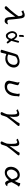

<svg xmlns="http://www.w3.org/2000/svg" viewBox="2819 -3510 862 6540"><g transform="rotate(90 3250.0 -240.0)"><path d="M370.1 -541.5Q377 -541.5 385.7 -545.9Q396 -551.3 404.8 -556.2Q419.4 -564 432.1 -569.8Q444.8 -575.7 458 -575.7Q475.1 -575.7 486.3 -570.8Q498 -565.4 504.9 -555.9Q511.7 -546.4 515.6 -533.7Q521 -518.1 522.9 -506.8L532.2 -442.9Q498 -383.3 437.5 -305.7Q378.4 -230 313.5 -156.7Q245.6 -80.1 206.1 -44.4Q191.9 -31.2 191.9 -14.2Q191.9 -4.9 195.8 2.7Q199.7 10.3 204.3 15.1Q209 20 214.4 23.4Q226.6 31.7 244.1 31.7Q274.4 31.7 301.8 -2.4V-2.9Q359.9 -72.3 425.8 -158.7Q488.3 -240.7 535.2 -310.5L545.4 -326.7L548.3 -307.6Q559.1 -229 562 -165.3Q564.9 -101.6 576.2 -57.1Q586.4 -13.7 612.5 9.5Q638.7 32.7 696.3 32.7Q722.7 32.7 742.7 20.5Q763.7 7.8 778.1 -9.8Q792.5 -27.3 799.8 -47.1Q807.1 -66.9 807.1 -80.1V-81.5Q805.7 -82.5 802.7 -82.5Q797.4 -82.5 789.6 -79.1L768.6 -70.3Q736.8 -57.1 713.9 -57.1Q694.3 -57.1 682.1 -63.5Q669.9 -69.3 663.1 -79.1Q656.2 -88.9 653.3 -101.1Q650.9 -112.3 649.9 -124.5Q647.9 -145.5 636.2 -272Q632.3 -313.5 627.4 -355.5L618.2 -435.1Q610.4 -501 602.1 -545.4Q587.9 -602.5 564 -626.5L560.5 -629.9Q536.6 -650.9 493.7 -650.9Q466.3 -650.9 448 -644.8Q429.7 -638.7 416 -632.3Q402.3 -626 392.3 -621.8Q382.3 -617.7 374.5 -616.2Q366.7 -614.7 358.4 -614.7Q350.6 -615.7 349.6 -615.7Q343.8 -615.7 342.3 -614.3Q339.8 -610.4 339.8 -604.5Q339.8 -600.1 340.8 -595.2Q342.3 -590.3 345.2 -580.1Q351.1 -556.2 360.8 -546.4Q365.7 -541.5 370.1 -541.5Z M1182.6 -393.6Q1137.7 -393.6 1102.5 -363.3Q1086.9 -349.6 1073.2 -330.1Q1047.4 -293.5 1043.5 -246.6Q1042.5 -235.8 1042.5 -225.1Q1042.5 -203.6 1046.4 -182.1Q1051.8 -149.9 1064.9 -124.5Q1078.6 -98.6 1093.3 -76.2Q1106.9 -54.7 1130.9 -33.2Q1153.3 -12.7 1186 -9.3Q1191.9 -8.8 1197.3 -8.8Q1220.7 -8.8 1240.7 -15.1Q1265.6 -22.9 1294.4 -52.2Q1323.7 -81.5 1335.9 -109.4L1340.8 -120.6Q1365.2 -90.3 1374.5 -80.1Q1387.7 -64.9 1395.5 -57.6Q1412.1 -40.5 1420.4 -37.6Q1422.9 -37.1 1424.8 -37.1Q1439.5 -37.1 1450.2 -44.9L1458.5 -61.5Q1459 -63.5 1459 -67.9Q1459 -72.3 1457 -79.1Q1455.1 -85.9 1450.2 -92.3L1371.6 -197.3Q1392.6 -252.9 1403.8 -310.1Q1415.5 -367.7 1433.1 -422.4Q1433.6 -424.8 1433.6 -426.8Q1433.6 -440.9 1425.8 -450.2L1409.2 -458.5Q1407.2 -459 1405.3 -459Q1390.6 -459 1379.9 -451.2Q1363.3 -417.5 1355.7 -377.2Q1348.1 -336.9 1334 -297.4L1329.1 -283.7Q1312.5 -308.1 1304.2 -319.3Q1285.2 -344.2 1267.6 -361.3Q1242.7 -384.8 1208.5 -391.1Q1195.3 -393.6 1182.6 -393.6ZM1205.6 -73.7Q1203.6 -73.7 1199.7 -73.7Q1195.8 -73.7 1189.5 -75.7Q1174.8 -79.6 1159.7 -95.7Q1138.7 -117.7 1124.5 -145Q1110.4 -172.4 1105 -207Q1103 -219.2 1103 -230.5Q1103 -251 1109.4 -267.1Q1118.7 -292 1134.8 -312Q1152.8 -334.5 1177.2 -334.5Q1201.7 -334.5 1229 -312.5Q1255.9 -290.5 1269.8 -259.8Q1283.7 -229 1303.7 -197.3Q1294.9 -164.6 1281.7 -136.2Q1267.6 -107.9 1242.7 -85Q1225.6 -75.7 1205.6 -73.7ZM1171.4 -542.5Q1171.4 -516.6 1168.5 -492.2L1177.2 -467.8Q1189 -454.1 1202.1 -452.6L1219.7 -459.5Q1232.9 -471.7 1233.9 -488.3Q1232.9 -503.4 1232.9 -517.6Q1232.9 -563 1242.2 -595.7Q1236.8 -613.3 1236.3 -613.8Q1225.1 -625 1210.9 -625.5L1193.4 -619.6Q1170.9 -597.2 1170.9 -566.4Z M1676.8 128.9Q1675.8 134.8 1675.8 137.2Q1675.8 153.3 1691.9 161.6Q1711.9 171.4 1746.1 171.4Q1759.3 171.4 1765.6 164.6Q1772.5 156.7 1778.8 135.3Q1784.7 112.3 1790.5 84.2Q1796.4 56.2 1802.7 32.7Q1809.1 9.3 1819.8 -27.3L1827.6 -22.9Q1856 -7.8 1897.2 1.2Q1938.5 10.3 1981.4 10.3Q2043.5 10.3 2097.7 -13.2Q2153.8 -37.1 2195.8 -79.1Q2234.9 -118.2 2257.8 -169.7Q2280.8 -221.2 2280.8 -280.3Q2280.8 -314.5 2269 -349.1Q2257.3 -383.8 2232.4 -412.1Q2207.5 -440.4 2168 -458.3Q2128.4 -476.1 2071.3 -476.1Q2037.1 -476.1 2000 -466.8Q1944.8 -453.6 1900.9 -433.6Q1873.5 -420.9 1857.9 -409.7Q1853 -406.2 1850.6 -402.3Q1848.1 -401.4 1846.7 -399.9Q1836.9 -390.1 1815.9 -332.5Q1797.4 -281.7 1780.3 -215.8Q1742.2 -77.1 1715.3 6.8Q1688.5 89.8 1676.8 128.9ZM2065.4 -407.7Q2085.9 -407.7 2108.9 -401.4Q2155.8 -388.7 2177.2 -343.8Q2188 -320.8 2188 -287.1Q2188 -246.1 2174.3 -205.6Q2160.6 -165 2132.3 -132.8L2123.5 -123.5Q2097.7 -97.7 2061 -80.6Q2018.1 -61 1960.9 -61Q1918.9 -61 1891.6 -68.1Q1864.3 -75.2 1840.3 -88.4L1835 -90.8Q1845.2 -129.9 1854 -166Q1870.1 -231.4 1890.6 -295.9Q1899.4 -323.7 1907.7 -342.3Q1937.5 -374 1983.4 -391.6Q2024.4 -407.7 2065.4 -407.7Z M3254.9 -464.8Q3228.5 -479 3195.8 -479Q3185.5 -479 3178 -477.1Q3170.4 -475.1 3168.2 -472.7Q3166 -470.2 3166 -467.8Q3166 -460.4 3168.5 -454.1Q3170.9 -447.8 3172.4 -442.9Q3175.3 -434.1 3176.8 -424.3Q3178.2 -414.6 3178.2 -398.4V-397.9Q3170.4 -345.2 3157 -284.7Q3143.6 -224.1 3117.7 -171.9Q3091.8 -119.1 3049.8 -84.5Q3006.3 -49.3 2940.4 -49.3Q2918.9 -49.3 2898.9 -53.7Q2854 -64 2835 -101.6Q2824.7 -121.1 2824.7 -151.4Q2824.7 -174.8 2831.5 -204.1Q2838.9 -232.4 2848.6 -265.1Q2858.4 -297.9 2865.2 -325.2Q2872.1 -352.5 2875.7 -371.6Q2879.4 -390.6 2882.3 -411.1Q2883.8 -413.6 2883.8 -415.5Q2883.8 -422.9 2872.1 -433.1Q2854.5 -448.7 2830.1 -459.5Q2803.7 -471.2 2783.2 -471.2Q2775.4 -471.2 2772.5 -468.3Q2771 -466.8 2770.5 -463.9Q2777.3 -453.6 2782.7 -442.9Q2789.6 -429.7 2789.6 -405.3V-404.3Q2773.9 -327.1 2755.4 -260Q2736.8 -192.9 2728 -123.5Q2728 -50.3 2778.3 -9.3Q2828.6 31.7 2921.9 31.7Q2982.9 31.7 3033.9 12.7Q3085 -6.3 3124.5 -38.6Q3176.8 -81.1 3207 -139.2Q3222.2 -167.5 3230.5 -197.3Q3249.5 -266.1 3252.4 -311.3Q3255.4 -356.4 3255.4 -386.7Q3255.4 -400.9 3259.3 -421.6Q3263.2 -442.4 3268.1 -451.7Q3268.1 -454.1 3264.6 -457.8Q3261.2 -461.4 3254.9 -464.8Z M3820.3 -396Q3846.2 -396 3859.9 -372.1Q3867.2 -359.4 3870.6 -341.1Q3874 -322.8 3876 -301.3Q3880.4 -258.8 3880.4 -198.2Q3880.4 -116.7 3870.6 -43.5Q3853.5 9.3 3836.2 48.3Q3818.8 87.4 3804.2 112.8Q3798.8 123 3798.8 133.3Q3798.8 149.9 3808.1 159.2Q3819.8 171.4 3842.8 171.4Q3871.1 171.4 3886.7 157.7Q3902.8 143.6 3910.2 119.1Q3924.8 66.9 3938.5 30Q3952.1 -6.8 3967.3 -41.5Q4025.4 -124 4114.3 -236.3Q4200.2 -345.7 4241.7 -390.6Q4241.7 -391.1 4245.1 -394.5L4247.1 -397Q4272.9 -424.3 4272.9 -446.3Q4272.9 -456.1 4266.6 -462.4Q4251.5 -478 4206.1 -478Q4190.4 -478 4183.3 -474.1Q4176.3 -470.2 4171.4 -461.9Q4165.5 -452.6 4159.7 -438Q4153.8 -422.9 4142.1 -404.3Q4128.9 -384.8 4107.9 -355Q4035.2 -252.9 4011.7 -220.9Q3988.3 -189 3966.8 -158.2L3948.7 -131.3L3953.6 -163.1Q3962.4 -218.8 3962.4 -278.3Q3962.4 -337.4 3955.6 -374Q3946.8 -423.8 3924.8 -445.3Q3916.5 -454.1 3906.2 -458.5Q3886.2 -466.3 3860.4 -466.3Q3841.8 -466.3 3813.5 -459.2Q3785.2 -452.1 3759.8 -438Q3756.8 -436.5 3753.4 -433.1Q3746.6 -427.7 3735.4 -425.3H3734.4Q3725.6 -425.3 3720.9 -425.5Q3716.3 -425.8 3715.3 -425.8Q3709 -425.8 3708 -422.9Q3707.5 -421.4 3707.5 -419.7Q3707.5 -418 3707.5 -416.5Q3707.5 -415 3708.3 -412.6Q3709 -410.2 3710.4 -406.7Q3713.4 -400.4 3716.8 -394.5Q3720.2 -388.7 3721.7 -386.7Q3727.1 -378.9 3735.8 -373.5Q3744.6 -368.2 3749.5 -367.7Q3757.3 -368.7 3763.9 -372.6Q3770.5 -376.5 3778.6 -381.8Q3786.6 -387.2 3796.4 -391.6Q3806.2 -396 3820.3 -396Z M4820.3 -396Q4846.2 -396 4859.9 -372.1Q4867.2 -359.4 4870.6 -341.1Q4874 -322.8 4876 -301.3Q4880.4 -258.8 4880.4 -198.2Q4880.4 -116.7 4870.6 -43.5Q4853.5 9.3 4836.2 48.3Q4818.8 87.4 4804.2 112.8Q4798.8 123 4798.8 133.3Q4798.8 149.9 4808.1 159.2Q4819.8 171.4 4842.8 171.4Q4871.1 171.4 4886.7 157.7Q4902.8 143.6 4910.2 119.1Q4924.8 66.9 4938.5 30Q4952.1 -6.8 4967.3 -41.5Q5025.4 -124 5114.3 -236.3Q5200.2 -345.7 5241.7 -390.6Q5241.7 -391.1 5245.1 -394.5L5247.1 -397Q5272.9 -424.3 5272.9 -446.3Q5272.9 -456.1 5266.6 -462.4Q5251.5 -478 5206.1 -478Q5190.4 -478 5183.3 -474.1Q5176.3 -470.2 5171.4 -461.9Q5165.5 -452.6 5159.7 -438Q5153.8 -422.9 5142.1 -404.3Q5128.9 -384.8 5107.9 -355Q5035.2 -252.9 5011.7 -220.9Q4988.3 -189 4966.8 -158.2L4948.7 -131.3L4953.6 -163.1Q4962.4 -218.8 4962.4 -278.3Q4962.4 -337.4 4955.6 -374Q4946.8 -423.8 4924.8 -445.3Q4916.5 -454.1 4906.2 -458.5Q4886.2 -466.3 4860.4 -466.3Q4841.8 -466.3 4813.5 -459.2Q4785.2 -452.1 4759.8 -438Q4756.8 -436.5 4753.4 -433.1Q4746.6 -427.7 4735.4 -425.3H4734.4Q4725.6 -425.3 4720.9 -425.5Q4716.3 -425.8 4715.3 -425.8Q4709 -425.8 4708 -422.9Q4707.5 -421.4 4707.5 -419.7Q4707.5 -418 4707.5 -416.5Q4707.5 -415 4708.3 -412.6Q4709 -410.2 4710.4 -406.7Q4713.4 -400.4 4716.8 -394.5Q4720.2 -388.7 4721.7 -386.7Q4727.1 -378.9 4735.8 -373.5Q4744.6 -368.2 4749.5 -367.7Q4757.3 -368.7 4763.9 -372.6Q4770.5 -376.5 4778.6 -381.8Q4786.6 -387.2 4796.4 -391.6Q4806.2 -396 4820.3 -396Z M5944.3 -483.9Q5862.8 -483.9 5793.9 -438Q5772 -422.9 5752.4 -403.8Q5715.8 -366.7 5692.1 -317.1Q5668.5 -267.6 5662.6 -209Q5660.6 -190.9 5660.6 -173.8Q5660.6 -142.1 5667.5 -113.3Q5680.2 -60.1 5714.4 -25.4Q5736.8 -2.9 5768.1 10.7Q5808.1 28.8 5862.3 28.8Q5927.7 28.8 5989.7 -6.3Q6051.8 -42 6109.9 -106.4L6118.7 -116.7L6122.6 -103.5Q6127.9 -81.5 6137.2 -59.6Q6156.2 -13.2 6187 6.8Q6202.1 17.1 6222.7 17.1Q6235.8 17.1 6252.9 9.8Q6281.2 -2.4 6300.8 -22Q6319.8 -41 6319.8 -56.6Q6319.8 -59.1 6319.3 -60.1Q6318.4 -60.1 6313.5 -59.1Q6305.7 -57.1 6296.9 -57.1Q6249 -57.1 6223.6 -92.3Q6199.2 -126 6184.6 -206.5Q6214.4 -255.4 6236.3 -301.8Q6258.3 -348.1 6286.6 -390.6Q6289.1 -395 6293.5 -399.9Q6300.3 -407.2 6306.2 -414.1Q6319.3 -429.2 6330.6 -438.5Q6335 -442.4 6335 -445.8Q6335 -449.7 6329.6 -456.1Q6325.2 -461.4 6317.9 -466.8Q6305.2 -476.1 6287.1 -483.4Q6253.9 -497.6 6231 -497.6Q6217.8 -497.6 6216.3 -493.2Q6214.4 -451.7 6192.4 -403.3Q6182.1 -381.3 6170.9 -361.3Q6159.7 -341.3 6141.1 -305.7L6136.2 -324.2Q6126 -367.2 6104.5 -397Q6072.8 -441.4 6028.3 -463.4Q6014.2 -470.7 5999.5 -475.1Q5969.7 -483.9 5944.3 -483.9ZM5872.1 -43.5Q5820.3 -43.5 5787.1 -85.4Q5772 -105 5763.7 -130.1Q5755.4 -155.3 5755.4 -184.6Q5755.4 -220.2 5769 -259.3Q5788.6 -315.4 5828.1 -355.5Q5845.2 -372.6 5865.7 -385.7Q5900.4 -407.7 5942.4 -407.7Q5978 -407.7 6001.5 -391.6Q6024.9 -376.5 6040.8 -350.3Q6056.6 -324.2 6066.9 -290.5Q6077.1 -256.8 6086.9 -215.3Q6069.3 -189 6056.9 -172.9Q6044.4 -156.7 6033.2 -142.8Q6022 -128.9 6008.5 -115.7Q5995.1 -102.5 5984.6 -93.8Q5974.1 -85 5965.3 -78.6Q5930.7 -54.2 5900.4 -46.9Q5886.2 -43.5 5872.1 -43.5Z"/></g></svg>

Font: Bakudai
Style: ExtraLight
Weight: 200
Version: Version 1.48